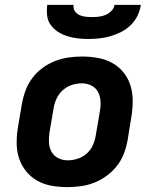

<svg xmlns="http://www.w3.org/2000/svg" viewBox="-20 -760 640 788"><path d="M257 8Q224 8 192.5 2.5Q161 -3 134.5 -17.5Q108 -32 88.5 -55.5Q69 -79 59 -108Q49 -137 48.5 -169.5Q48 -202 53 -234L70 -334Q75 -362 85 -389Q95 -416 112.5 -439.5Q130 -463 154.5 -481Q179 -499 206 -509.5Q233 -520 261 -524Q289 -528 316 -528Q349 -528 380.5 -522.5Q412 -517 439 -502.5Q466 -488 485.5 -464.5Q505 -441 514.5 -412Q524 -383 524.5 -350.5Q525 -318 520 -286L504 -186Q499 -158 489 -131Q479 -104 461 -80.5Q443 -57 418.5 -39Q394 -21 367.5 -10.5Q341 0 312.5 4Q284 8 257 8ZM257 -102Q278 -102 298.5 -108.5Q319 -115 335.5 -129.5Q352 -144 361 -164Q370 -184 373 -204L390 -304Q394 -325 392.5 -345.5Q391 -366 382 -383Q373 -400 355 -409Q337 -418 317 -418Q296 -418 275.5 -411.5Q255 -405 238.5 -390.5Q222 -376 212.5 -356Q203 -336 200 -316L183 -216Q180 -195 181 -174.5Q182 -154 191.5 -137Q201 -120 219 -111Q237 -102 257 -102ZM343 -600Q321 -600 299 -602.5Q277 -605 256.5 -611.5Q236 -618 218.5 -629Q201 -640 188.5 -657Q176 -674 173.5 -696Q171 -718 174 -740H282Q280 -726 287 -715Q294 -704 305.5 -698.5Q317 -693 330.5 -691.5Q344 -690 358 -690Q372 -690 385.5 -691.5Q399 -693 412.5 -698.5Q426 -704 437 -715Q448 -726 450 -740H558Q555 -718 544.5 -696Q534 -674 516.5 -657Q499 -640 477.5 -629Q456 -618 433.5 -611.5Q411 -605 388 -602.5Q365 -600 343 -600Z"/></svg>

Font: Iosevka XBd Ex Obl
Style: Regular
Weight: 800
Width: 7
Italic angle: -9°
Monospace: yes
Designer: Belleve Invis
Foundry: Belleve Invis
Version: Version 32.5.0; ttfautohint (v1.8.4)